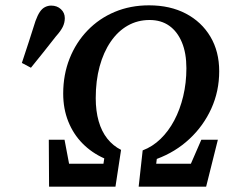

<svg xmlns="http://www.w3.org/2000/svg" viewBox="-20 -700 886 720"><path d="M62 -464Q75 -503 88 -543Q101 -583 113 -621Q121 -643 129.5 -655.5Q138 -668 149 -673.5Q160 -679 172 -679Q194 -679 208.5 -665.5Q223 -652 223 -632Q223 -615 215.5 -599.5Q208 -584 190 -564Q167 -534 143.5 -505Q120 -476 96 -446ZM164 0 163 -176H222L250 -28L206 -86H393L360 -34L371 -106Q324 -127 289.5 -162Q255 -197 236 -244.5Q217 -292 217 -349Q217 -420 241 -480.5Q265 -541 308.5 -586Q352 -631 410.5 -655.5Q469 -680 539 -680Q618 -680 677 -649Q736 -618 769 -562.5Q802 -507 802 -433Q802 -358 772.5 -293Q743 -228 690.5 -179Q638 -130 568 -104L559 -31L528 -86H720L668 -22L735 -176H797L753 0H500L515 -136Q552 -150 582 -179Q612 -208 633.5 -248.5Q655 -289 667 -339Q679 -389 679 -444Q679 -501 662 -541.5Q645 -582 614.5 -603.5Q584 -625 541 -625Q496 -625 459 -604Q422 -583 395 -543.5Q368 -504 353.5 -450.5Q339 -397 339 -332Q339 -284 350 -245.5Q361 -207 382.5 -180Q404 -153 434 -138L413 0Z"/></svg>

Font: Source Serif 4 18pt SemiBold
Style: Italic
Weight: 600
Italic angle: -12°
Designer: Frank Grießhammer
Foundry: Adobe Systems Incorporated
Version: Version 4.004;hotconv 1.0.116;makeotfexe 2.5.65601